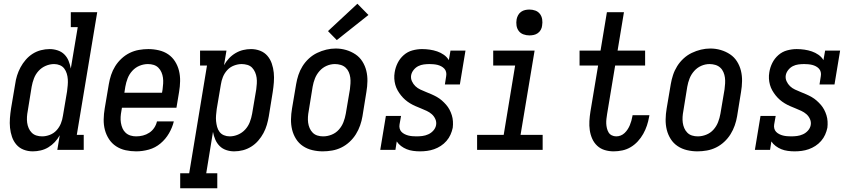

<svg xmlns="http://www.w3.org/2000/svg" viewBox="-20 -800 4540 1025"><path d="M155 8Q129 8 106 -1Q83 -10 67.5 -28Q52 -46 44 -69.5Q36 -93 33.5 -118Q31 -143 33 -169Q35 -195 39 -221L61 -351Q64 -374 71 -396.5Q78 -419 89.5 -440.5Q101 -462 117.5 -481Q134 -500 154.5 -513Q175 -526 198.5 -532Q222 -538 245 -538Q267 -538 288 -531Q309 -524 323.5 -509.5Q338 -495 346 -475.5Q354 -456 358 -434L395 -655H358V-735H499L390 -80H427V0H286L299 -78Q288 -58 272.5 -41.5Q257 -25 238 -13.5Q219 -2 197.5 3Q176 8 155 8ZM205 -72Q225 -72 246 -80Q267 -88 282 -104.5Q297 -121 305 -141Q313 -161 316 -182L338 -312Q340 -328 341.5 -344.5Q343 -361 342 -376.5Q341 -392 336.5 -407Q332 -422 323 -434Q314 -446 299.5 -452Q285 -458 269 -458Q246 -458 224 -448.5Q202 -439 186 -421.5Q170 -404 161.5 -382Q153 -360 149 -337L128 -207Q125 -192 124 -176Q123 -160 125 -145Q127 -130 133 -116Q139 -102 149.5 -91.5Q160 -81 174.5 -76.5Q189 -72 205 -72Q205 -72 205 -72Q205 -72 205 -72Z M707 8Q678 8 650.5 2Q623 -4 600 -19Q577 -34 562 -57Q547 -80 540 -106.5Q533 -133 533.5 -162.5Q534 -192 539 -221L561 -351Q565 -375 573 -399.5Q581 -424 595 -446.5Q609 -469 629 -487.5Q649 -506 672.5 -517.5Q696 -529 721.5 -533.5Q747 -538 772 -538Q800 -538 828 -531.5Q856 -525 878 -510Q900 -495 914.5 -472Q929 -449 935.5 -422.5Q942 -396 941.5 -367Q941 -338 936 -309L922 -225H631L628 -207Q625 -192 624 -176Q623 -160 625.5 -144.5Q628 -129 634 -115Q640 -101 651 -91Q662 -81 676.5 -76.5Q691 -72 707 -72Q725 -72 743 -76.5Q761 -81 777 -91.5Q793 -102 803.5 -118Q814 -134 818 -152H908Q900 -119 882 -88Q864 -57 836.5 -34Q809 -11 775 -1.5Q741 8 707 8ZM644 -305H845L848 -323Q850 -338 851 -354Q852 -370 850 -385Q848 -400 842 -414Q836 -428 825.5 -438.5Q815 -449 800.5 -453.5Q786 -458 770 -458Q770 -458 770 -458Q770 -458 770 -458Q747 -458 725 -449Q703 -440 686.5 -422Q670 -404 661.5 -382Q653 -360 649 -337Z M942 205V125H990L1085 -450H1048V-530H1189L1176 -452Q1187 -472 1202.5 -488.5Q1218 -505 1237.5 -516.5Q1257 -528 1278 -533Q1299 -538 1320 -538Q1346 -538 1369 -529Q1392 -520 1407.5 -502Q1423 -484 1431 -460.5Q1439 -437 1441.5 -412Q1444 -387 1442 -361Q1440 -335 1436 -309L1415 -179Q1411 -156 1404.5 -133.5Q1398 -111 1386.5 -89.5Q1375 -68 1358.5 -49Q1342 -30 1321 -17Q1300 -4 1277 2Q1254 8 1230 8Q1208 8 1187.5 1Q1167 -6 1152.5 -20.5Q1138 -35 1129.5 -54.5Q1121 -74 1117 -96L1081 125H1140V205ZM1206 -72Q1229 -72 1251 -81.5Q1273 -91 1289 -108.5Q1305 -126 1313.5 -148Q1322 -170 1326 -193L1348 -323Q1350 -338 1351 -354Q1352 -370 1350 -385Q1348 -400 1342 -414Q1336 -428 1326 -438.5Q1316 -449 1301 -453.5Q1286 -458 1270 -458Q1250 -458 1229 -450Q1208 -442 1193 -425.5Q1178 -409 1170 -389Q1162 -369 1159 -348L1137 -218Q1135 -202 1133.5 -185.5Q1132 -169 1133.5 -153.5Q1135 -138 1139 -123Q1143 -108 1152 -96Q1161 -84 1175.5 -78Q1190 -72 1206 -72Z M1703 8Q1675 8 1647.5 1.5Q1620 -5 1597.5 -20Q1575 -35 1560.5 -58Q1546 -81 1539.5 -107.5Q1533 -134 1533.5 -163Q1534 -192 1539 -221L1561 -351Q1565 -375 1573 -399.5Q1581 -424 1595 -446.5Q1609 -469 1629 -487.5Q1649 -506 1673 -517.5Q1697 -529 1722 -535Q1747 -541 1772 -541Q1801 -541 1828 -533Q1855 -525 1877.5 -510Q1900 -495 1914.5 -472Q1929 -449 1935.5 -422.5Q1942 -396 1941.5 -367Q1941 -338 1936 -309L1915 -179Q1911 -155 1902.5 -130.5Q1894 -106 1880 -83.5Q1866 -61 1846 -42.5Q1826 -24 1802.5 -12.5Q1779 -1 1753.5 3.5Q1728 8 1703 8ZM1705 -72Q1728 -72 1750.5 -81Q1773 -90 1789 -108Q1805 -126 1813.5 -148Q1822 -170 1826 -193L1848 -323Q1850 -338 1851 -354.5Q1852 -371 1850 -386Q1848 -401 1842 -415Q1836 -429 1825 -439Q1814 -449 1799 -453.5Q1784 -458 1768 -458Q1745 -458 1723.5 -448.5Q1702 -439 1686 -421Q1670 -403 1661.5 -381.5Q1653 -360 1649 -337L1628 -207Q1625 -192 1624 -176Q1623 -160 1625 -145Q1627 -130 1633 -116Q1639 -102 1649.5 -91.5Q1660 -81 1674.5 -76.5Q1689 -72 1705 -72ZM1778 -586 1731 -634 1888 -780 1947 -720Z M2222 8Q2204 8 2185.5 5.5Q2167 3 2151 -3.5Q2135 -10 2121 -20.5Q2107 -31 2098 -45L2091 0H2010L2040 -181H2121L2113 -136Q2111 -125 2113.5 -114.5Q2116 -104 2123 -96.5Q2130 -89 2140 -84Q2150 -79 2160 -76.5Q2170 -74 2181 -73Q2192 -72 2203 -72Q2219 -72 2235 -74Q2251 -76 2266.5 -83Q2282 -90 2293.5 -103Q2305 -116 2308 -132Q2311 -149 2304 -164.5Q2297 -180 2285 -190.5Q2273 -201 2258 -208Q2243 -215 2228 -221Q2213 -227 2198 -233.5Q2183 -240 2169 -248.5Q2155 -257 2143 -267.5Q2131 -278 2121 -290.5Q2111 -303 2103 -317Q2095 -331 2090.5 -347Q2086 -363 2085 -380Q2084 -397 2087 -414Q2091 -440 2103 -464Q2115 -488 2135.5 -506Q2156 -524 2182 -531Q2208 -538 2233 -538Q2254 -538 2274.5 -535Q2295 -532 2314 -525.5Q2333 -519 2349.5 -507.5Q2366 -496 2376 -479L2385 -530H2465L2435 -349H2355L2362 -394Q2364 -405 2361.5 -415.5Q2359 -426 2352 -433.5Q2345 -441 2335.5 -446Q2326 -451 2316 -453.5Q2306 -456 2294.5 -457Q2283 -458 2273 -458Q2258 -458 2242.5 -456Q2227 -454 2213 -447Q2199 -440 2188.5 -427Q2178 -414 2175 -399Q2172 -382 2179 -366.5Q2186 -351 2197.5 -340Q2209 -329 2224 -322Q2239 -315 2254 -309Q2269 -303 2284 -296.5Q2299 -290 2313 -282Q2327 -274 2339 -263.5Q2351 -253 2361.5 -241Q2372 -229 2379.5 -215Q2387 -201 2392 -185Q2397 -169 2398 -152Q2399 -135 2397 -118Q2393 -99 2385 -81Q2377 -63 2363.5 -47.5Q2350 -32 2333 -21Q2316 -10 2297.5 -3.5Q2279 3 2260 5.5Q2241 8 2222 8Z M2527 0V-80H2669L2730 -450H2613V-530H2834L2759 -80H2877V0ZM2806 -611Q2790 -611 2774.5 -616.5Q2759 -622 2749.5 -634.5Q2740 -647 2737.5 -663.5Q2735 -680 2738 -697Q2740 -708 2746 -719Q2752 -730 2762 -737Q2772 -744 2783.5 -746.5Q2795 -749 2806 -749Q2823 -749 2838 -743.5Q2853 -738 2862.5 -725.5Q2872 -713 2874.5 -696.5Q2877 -680 2874 -663Q2873 -652 2867 -641Q2861 -630 2851 -623Q2841 -616 2829.5 -613.5Q2818 -611 2806 -611Z M3256 8Q3231 8 3208 1Q3185 -6 3168 -22Q3151 -38 3141.5 -59.5Q3132 -81 3128.5 -105Q3125 -129 3126.5 -154Q3128 -179 3132 -204L3173 -450H3074V-530H3186L3220 -735H3311L3277 -530H3424V-450H3264L3221 -191Q3219 -178 3217.5 -165.5Q3216 -153 3216.5 -140.5Q3217 -128 3220 -115.5Q3223 -103 3229 -93Q3235 -83 3246 -77.5Q3257 -72 3270 -72Q3282 -72 3293.5 -76.5Q3305 -81 3314.5 -90Q3324 -99 3331 -110Q3338 -121 3342.5 -132Q3347 -143 3350.5 -155Q3354 -167 3356 -179Q3356 -180 3356.5 -181.5Q3357 -183 3357 -185H3447Q3446 -182 3446 -180Q3446 -178 3445 -175Q3441 -152 3433.5 -129.5Q3426 -107 3414 -85.5Q3402 -64 3385 -45.5Q3368 -27 3347 -14.5Q3326 -2 3302.5 3Q3279 8 3256 8Z M3703 8Q3675 8 3647.5 1.5Q3620 -5 3597.5 -20Q3575 -35 3560.5 -58Q3546 -81 3539.5 -107.5Q3533 -134 3533.5 -163Q3534 -192 3539 -221L3561 -351Q3565 -375 3573 -399.5Q3581 -424 3595 -446.5Q3609 -469 3629 -487.5Q3649 -506 3673 -517.5Q3697 -529 3722 -535Q3747 -541 3772 -541Q3801 -541 3828 -533Q3855 -525 3877.5 -510Q3900 -495 3914.5 -472Q3929 -449 3935.5 -422.5Q3942 -396 3941.5 -367Q3941 -338 3936 -309L3915 -179Q3911 -155 3902.5 -130.5Q3894 -106 3880 -83.5Q3866 -61 3846 -42.5Q3826 -24 3802.5 -12.5Q3779 -1 3753.5 3.5Q3728 8 3703 8ZM3705 -72Q3728 -72 3750.5 -81Q3773 -90 3789 -108Q3805 -126 3813.5 -148Q3822 -170 3826 -193L3848 -323Q3850 -338 3851 -354.5Q3852 -371 3850 -386Q3848 -401 3842 -415Q3836 -429 3825 -439Q3814 -449 3799 -453.5Q3784 -458 3768 -458Q3745 -458 3723.5 -448.5Q3702 -439 3686 -421Q3670 -403 3661.5 -381.5Q3653 -360 3649 -337L3628 -207Q3625 -192 3624 -176Q3623 -160 3625 -145Q3627 -130 3633 -116Q3639 -102 3649.5 -91.5Q3660 -81 3674.5 -76.5Q3689 -72 3705 -72Z M4222 8Q4204 8 4185.5 5.5Q4167 3 4151 -3.5Q4135 -10 4121 -20.5Q4107 -31 4098 -45L4091 0H4010L4040 -181H4121L4113 -136Q4111 -125 4113.5 -114.5Q4116 -104 4123 -96.5Q4130 -89 4140 -84Q4150 -79 4160 -76.5Q4170 -74 4181 -73Q4192 -72 4203 -72Q4219 -72 4235 -74Q4251 -76 4266.5 -83Q4282 -90 4293.5 -103Q4305 -116 4308 -132Q4311 -149 4304 -164.5Q4297 -180 4285 -190.5Q4273 -201 4258 -208Q4243 -215 4228 -221Q4213 -227 4198 -233.5Q4183 -240 4169 -248.5Q4155 -257 4143 -267.5Q4131 -278 4121 -290.5Q4111 -303 4103 -317Q4095 -331 4090.5 -347Q4086 -363 4085 -380Q4084 -397 4087 -414Q4091 -440 4103 -464Q4115 -488 4135.5 -506Q4156 -524 4182 -531Q4208 -538 4233 -538Q4254 -538 4274.5 -535Q4295 -532 4314 -525.5Q4333 -519 4349.5 -507.5Q4366 -496 4376 -479L4385 -530H4465L4435 -349H4355L4362 -394Q4364 -405 4361.5 -415.5Q4359 -426 4352 -433.5Q4345 -441 4335.5 -446Q4326 -451 4316 -453.5Q4306 -456 4294.5 -457Q4283 -458 4273 -458Q4258 -458 4242.5 -456Q4227 -454 4213 -447Q4199 -440 4188.5 -427Q4178 -414 4175 -399Q4172 -382 4179 -366.5Q4186 -351 4197.5 -340Q4209 -329 4224 -322Q4239 -315 4254 -309Q4269 -303 4284 -296.5Q4299 -290 4313 -282Q4327 -274 4339 -263.5Q4351 -253 4361.5 -241Q4372 -229 4379.5 -215Q4387 -201 4392 -185Q4397 -169 4398 -152Q4399 -135 4397 -118Q4393 -99 4385 -81Q4377 -63 4363.5 -47.5Q4350 -32 4333 -21Q4316 -10 4297.5 -3.5Q4279 3 4260 5.5Q4241 8 4222 8Z"/></svg>

Font: Iosevka Curly Slab MdObl
Style: Regular
Weight: 500
Italic angle: -9°
Monospace: yes
Designer: Belleve Invis
Foundry: Belleve Invis
Version: Version 11.0.0; ttfautohint (v1.8.3)